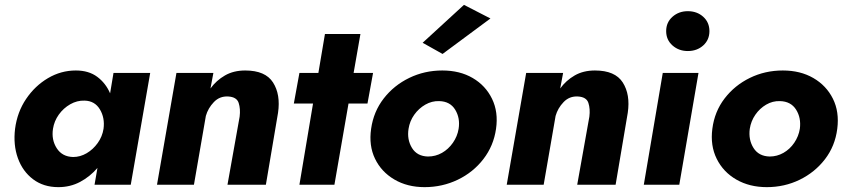

<svg xmlns="http://www.w3.org/2000/svg" viewBox="-20 -760 3475 790"><path d="M42 -230Q34 -164 53.5 -109.5Q73 -55 116 -22.5Q159 10 220 10Q269 10 309.5 -11.5Q350 -33 381 -69L369 0H518L598 -460H447L433 -376Q415 -418 380 -444Q345 -470 292 -470Q231 -470 177.5 -438.5Q124 -407 87.5 -353Q51 -299 42 -230ZM198 -230Q203 -262 222 -288.5Q241 -315 269 -331Q297 -347 328 -346Q370 -345 391 -310Q412 -275 406 -230Q401 -198 382 -171.5Q363 -145 336.5 -129.5Q310 -114 281 -114Q236 -115 213.5 -150Q191 -185 198 -230Z M966 -280 916 0H1074L1124 -296Q1135 -371 1103.5 -420.5Q1072 -470 989 -470Q941 -470 905.5 -449.5Q870 -429 846 -396L858 -460H706L626 0H778L827 -283Q836 -315 860 -340Q884 -365 919 -363Q954 -361 962 -336.5Q970 -312 966 -280Z M1317 -620 1290 -460H1212L1189 -334H1268L1212 0H1356L1414 -334H1492L1515 -460H1435L1463 -620Z M1507 -230Q1497 -161 1523 -107Q1549 -53 1602.5 -21.5Q1656 10 1727 10Q1800 10 1863.5 -20.5Q1927 -51 1969 -105.5Q2011 -160 2021 -230Q2031 -299 2004.5 -353.5Q1978 -408 1925 -439Q1872 -470 1800 -470Q1727 -470 1664 -439.5Q1601 -409 1559 -355Q1517 -301 1507 -230ZM1661 -230Q1666 -262 1684.5 -288Q1703 -314 1730 -329.5Q1757 -345 1787 -344Q1832 -343 1853 -308.5Q1874 -274 1867 -230Q1862 -199 1843.5 -172.5Q1825 -146 1798.5 -131Q1772 -116 1741 -116Q1696 -117 1675 -151.5Q1654 -186 1661 -230ZM1998 -684 1889 -740 1719 -584 1801 -538Z M2405 -280 2355 0H2513L2563 -296Q2574 -371 2542.5 -420.5Q2511 -470 2428 -470Q2380 -470 2344.5 -449.5Q2309 -429 2285 -396L2297 -460H2145L2065 0H2217L2266 -283Q2275 -315 2299 -340Q2323 -365 2358 -363Q2393 -361 2401 -336.5Q2409 -312 2405 -280Z M2810 -550Q2848 -550 2873.5 -573Q2899 -596 2899 -632Q2899 -668 2873.5 -691Q2848 -714 2810 -714Q2773 -714 2747 -691Q2721 -668 2721 -632Q2721 -596 2747 -573Q2773 -550 2810 -550ZM2707 -460 2629 0H2775L2854 -460Z M2911 -230Q2902 -161 2929 -106.5Q2956 -52 3010 -21Q3064 10 3135 10Q3208 10 3270.5 -20.5Q3333 -51 3374.5 -105Q3416 -159 3425 -230Q3434 -300 3407 -354Q3380 -408 3326.5 -439Q3273 -470 3201 -470Q3128 -470 3065.5 -439.5Q3003 -409 2961.5 -355Q2920 -301 2911 -230ZM3065 -230Q3070 -262 3088 -288Q3106 -314 3132.5 -329.5Q3159 -345 3189 -344Q3234 -343 3255.5 -309Q3277 -275 3271 -230Q3266 -199 3248 -172.5Q3230 -146 3203.5 -131Q3177 -116 3147 -116Q3102 -117 3080.5 -151Q3059 -185 3065 -230Z"/></svg>

Font: Jost* 700 Bold Italic
Style: Bold Italic
Weight: 700
Italic angle: -10°
Version: Version 3.200; ttfautohint (v0.97) -l 8 -r 50 -G 200 -x 14 -